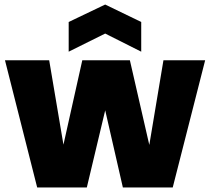

<svg xmlns="http://www.w3.org/2000/svg" viewBox="-20 -827 925 847"><path d="M2 -561H197L281 -64H232L343 -561H553L667 -64H618L701 -561H885L742 0H522L424 -428H465L363 0H144ZM603 -599 444 -679 283 -599V-730L444 -807L603 -730Z"/></svg>

Font: Parkinsans ExtraBold
Style: Regular
Weight: 800
Designer: Red Stone, Indian Type Foundry
Foundry: Indian Type Foundry
Version: Version 1.000